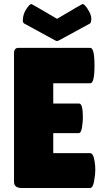

<svg xmlns="http://www.w3.org/2000/svg" viewBox="-20 -939 533 959"><path d="M392 -919Q401 -919 416 -897Q436 -867 436 -847Q436 -827 430 -822L276 -738Q269 -734 265 -734Q261 -734 254 -738L100 -822Q94 -827 94 -836Q94 -867 111 -893Q128 -919 137 -919Q139 -919 265 -845Q390 -919 392 -919ZM375 -422Q394 -422 394 -352Q394 -331 389.5 -302.5Q385 -274 373 -274H246V-174H430Q447 -174 453 -130Q456 -111 456 -89.5Q456 -68 450 -34Q444 0 430 0H88Q50 0 50 -31V-674Q50 -700 73 -700H431Q452 -700 452 -611.5Q452 -523 431 -523H246V-422Z"/></svg>

Font: Lilita One
Style: Regular
Weight: 400
Designer: Juan Montoreano
Foundry: Juan Montoreano
Version: Version 1.002